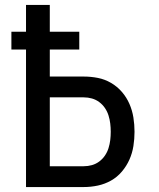

<svg xmlns="http://www.w3.org/2000/svg" viewBox="-20 -755 640 775"><path d="M85 0V-555H26V-627H85V-735H181V-627H300V-555H181V-446H318Q347 -446 375 -440.5Q403 -435 428 -420.5Q453 -406 472 -384Q491 -362 502.5 -335.5Q514 -309 518.5 -280.5Q523 -252 523 -223Q523 -194 518.5 -165.5Q514 -137 502.5 -111Q491 -85 472 -62.5Q453 -40 428 -26Q403 -12 375 -6Q347 0 318 0ZM181 -84H318Q335 -84 351 -88.5Q367 -93 380.5 -103Q394 -113 403.5 -127Q413 -141 418 -157Q423 -173 425 -189.5Q427 -206 427 -223Q427 -240 425 -256.5Q423 -273 418 -289Q413 -305 403.5 -319Q394 -333 380.5 -343Q367 -353 351 -357.5Q335 -362 318 -362H181Z"/></svg>

Font: Iosevka Medium Extended
Style: Regular
Weight: 500
Width: 7
Monospace: yes
Designer: Belleve Invis
Foundry: Belleve Invis
Version: Version 32.5.0; ttfautohint (v1.8.4)